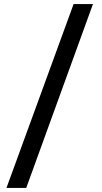

<svg xmlns="http://www.w3.org/2000/svg" viewBox="-20 -822 505 952"><path d="M12 110 345 -802H441L110 110Z"/></svg>

Font: Literata 12pt SemiBold
Style: Regular
Weight: 600
Designer: Latin by Veronika Burian and Jose Scaglione. Greek by Irene Vlachou. Cyrillic by Vera Evstafieva.
Foundry: TypeTogether
Version: Version 3.002